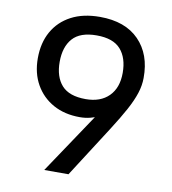

<svg xmlns="http://www.w3.org/2000/svg" viewBox="-81 -787 769 858"><g transform="rotate(10 303.5 -358.5)"><path d="M543 -482Q543 -448 531.5 -412.5Q520 -377 497 -334.5Q474 -292 437 -234L287 0H177L404 -339L409 -294Q398 -288 380.5 -280Q363 -272 340.5 -266Q318 -260 292 -260Q223 -260 171.5 -288.5Q120 -317 91 -368Q62 -419 62 -487Q62 -557 91 -608.5Q120 -660 174 -688.5Q228 -717 304 -717Q419 -717 481.5 -653Q544 -589 543 -482ZM447 -488Q447 -556 413 -594.5Q379 -633 304 -633Q229 -633 195 -594.5Q161 -556 161 -488Q161 -420 195 -382Q229 -344 304 -344Q371 -344 409 -382Q447 -420 447 -488Z"/></g></svg>

Font: 42dot Sans Light Medium
Style: Regular
Weight: 500
Version: Version 1.000